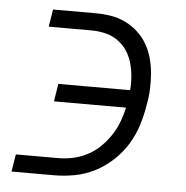

<svg xmlns="http://www.w3.org/2000/svg" viewBox="-43 -562 587 605"><g transform="rotate(5 250.0 -260.0)"><path d="M15 0 24 -55H158Q181 -55 204.5 -60Q228 -65 250 -76.5Q272 -88 290 -105.5Q308 -123 321.5 -143.5Q335 -164 343.5 -186.5Q352 -209 357 -232H129L138 -288H365Q367 -310 365 -332.5Q363 -355 357 -375.5Q351 -396 339 -413.5Q327 -431 309.5 -443Q292 -455 270.5 -460Q249 -465 226 -465H92L101 -520H235Q261 -520 285 -516Q309 -512 330.5 -501.5Q352 -491 369.5 -475Q387 -459 399 -438.5Q411 -418 417.5 -394.5Q424 -371 426 -346.5Q428 -322 427 -296.5Q426 -271 421 -246Q416 -214 406 -182Q396 -150 378 -120.5Q360 -91 334 -67Q308 -43 277.5 -27.5Q247 -12 214 -6Q181 0 149 0Z"/></g></svg>

Font: Iosevka Curly Slab Light
Style: Italic
Weight: 300
Italic angle: -9°
Monospace: yes
Designer: Belleve Invis
Foundry: Belleve Invis
Version: Version 22.1.2; ttfautohint (v1.8.4)